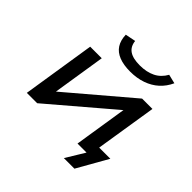

<svg xmlns="http://www.w3.org/2000/svg" viewBox="-213 -916 1232 1232"><g transform="rotate(45 403.5 -300.0)"><path d="M539 128 617 0H537L549 -80H753L635 128ZM75 0 153 -497H258L200 -129H191L624 -497H718L639 0H535L593 -369H602L169 0ZM447 -565Q387 -565 345.5 -581.5Q304 -598 283 -630.5Q262 -663 260 -713L331 -727Q336 -681 368 -659Q400 -637 463 -637Q524 -637 568.5 -659Q613 -681 639 -728L701 -713Q679 -665 643 -632.5Q607 -600 557.5 -582.5Q508 -565 447 -565Z"/></g></svg>

Font: Nunito Sans 7pt Expanded Medium
Style: Italic
Weight: 500
Width: 7
Italic angle: -9°
Designer: Vernon Adams
Foundry: Vernon Adams
Version: Version 3.101;gftools[0.9.27]